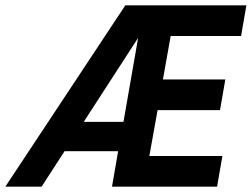

<svg xmlns="http://www.w3.org/2000/svg" viewBox="-64 -700 944 720"><path d="M-44 0 406 -680H860L840 -565H576L547 -402H781L761 -287H527L496 -115H770L750 0H356L379 -133H178L92 0ZM250 -243H399L454 -558Z"/></svg>

Font: Inria Sans
Style: Bold Italic
Weight: 700
Italic angle: -10°
Designer: Black Foundry Team
Foundry: Black Foundry
Version: Version 1.2; ttfautohint (v1.8.3)